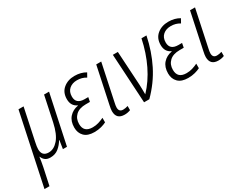

<svg xmlns="http://www.w3.org/2000/svg" viewBox="-114 -1052 2300 1801"><g transform="rotate(-30 1036.5 -151.5)"><path d="M19 238 58 56Q70 -4 75 -47H78Q87 -22 107.5 -6Q128 10 163 10Q216 10 252.5 -20Q289 -50 313 -91H316L302 0H346L459 -532H405L348 -263Q323 -147 276 -93Q229 -39 173 -39Q100 -39 100 -115Q100 -141 111 -191L183 -532H128L-35 238Z M770 -20V-69Q741 -55 711.5 -46Q682 -37 648 -37Q551 -37 551 -128Q551 -186 589 -221.5Q627 -257 699 -257H743L752 -304H713Q621 -304 621 -384Q621 -437 654 -465.5Q687 -494 738 -494Q793 -494 835 -467L859 -510Q808 -541 738 -541Q666 -541 617 -500.5Q568 -460 568 -387Q568 -313 628 -286V-283Q569 -273 532 -231.5Q495 -190 495 -121Q495 -63 531 -26.5Q567 10 639 10Q680 10 713.5 1Q747 -8 770 -20Z M1030 -2V-47Q1002 -38 978 -38Q933 -38 933 -86Q933 -105 941 -139L1024 -532H970L887 -140Q878 -99 878 -78Q878 10 967 10Q1000 10 1030 -2Z M1238 0Q1349 -111 1415.5 -243.5Q1482 -376 1514 -532H1460Q1430 -389 1371.5 -268.5Q1313 -148 1228 -59Q1228 -84 1227.5 -109.5Q1227 -135 1226 -163L1204 -532H1150L1181 0Z M1786 -20V-69Q1757 -55 1727.5 -46Q1698 -37 1664 -37Q1567 -37 1567 -128Q1567 -186 1605 -221.5Q1643 -257 1715 -257H1759L1768 -304H1729Q1637 -304 1637 -384Q1637 -437 1670 -465.5Q1703 -494 1754 -494Q1809 -494 1851 -467L1875 -510Q1824 -541 1754 -541Q1682 -541 1633 -500.5Q1584 -460 1584 -387Q1584 -313 1644 -286V-283Q1585 -273 1548 -231.5Q1511 -190 1511 -121Q1511 -63 1547 -26.5Q1583 10 1655 10Q1696 10 1729.5 1Q1763 -8 1786 -20Z M2046 -2V-47Q2018 -38 1994 -38Q1949 -38 1949 -86Q1949 -105 1957 -139L2040 -532H1986L1903 -140Q1894 -99 1894 -78Q1894 10 1983 10Q2016 10 2046 -2Z"/></g></svg>

Font: Noto Sans UI SemiCondensed Light
Style: Italic
Weight: 300
Width: 4
Designer: Monotype Design Team
Foundry: Monotype Imaging Inc.
Version: 1.001